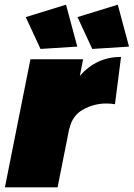

<svg xmlns="http://www.w3.org/2000/svg" viewBox="-20 -800 571 820"><path d="M153 -591 90 -727 262 -780 310 -601ZM374 -591 311 -727 483 -780 531 -601ZM226 0H1L110 -547H335L321 -476Q392 -557 497 -557L471 -355Q451 -358 434 -358Q382 -358 335.5 -332.5Q289 -307 277 -252H276Z"/></svg>

Font: Argentum Sans Black
Style: Italic
Weight: 900
Italic angle: -11°
Designer: Julieta Ulanovsky (font), Cristiano Sobral (main changes and remaster)
Foundry: Julieta Ulanovsky (font), Cristiano Sobral (main changes and remaster)
Version: Version 2.007;June 15, 2022;FontCreator 14.0.0.2814 64-bit; 